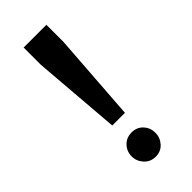

<svg xmlns="http://www.w3.org/2000/svg" viewBox="-242 -801 853 853"><g transform="rotate(-45 184.0 -375.0)"><path d="M142.4 -230.5 108.9 -645.8V-753.8H251.8V-645.8L222.1 -230.5ZM181.3 4.3Q148.6 4.3 127.4 -18.9Q106.2 -42.1 106.2 -72.5Q106.2 -103.5 127.4 -125.9Q148.6 -148.2 181.3 -148.2Q214.1 -148.2 234.7 -125.9Q255.3 -103.5 255.3 -72.5Q255.3 -41.9 234.7 -18.8Q214.1 4.3 181.3 4.3Z"/></g></svg>

Font: Comme
Style: Regular
Weight: 400
Designer: Vernon Adams
Foundry: Vernon Adams
Version: Version 1.000;gftools[0.9.27]